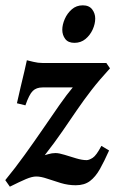

<svg xmlns="http://www.w3.org/2000/svg" viewBox="-28 -682 431 717"><path d="M382.8 -426.8Q342.8 -383.3 313.7 -345.7Q284.7 -308.1 259.3 -271Q233.9 -233.9 205.8 -192.9Q177.7 -151.9 139.2 -102.5Q139.2 -102.5 152.6 -106.4Q166 -110.4 179.2 -110.4Q192.4 -110.4 213.4 -103.8Q234.4 -97.2 256.6 -90.6Q278.8 -84 295.4 -84Q304.7 -84 318.4 -92.8Q332 -101.6 350.6 -137.2L379.4 -120.1Q361.3 -79.6 345 -50.5Q328.6 -21.5 307.9 -5.9Q287.1 9.8 254.9 9.8Q226.6 9.8 199 1.5Q171.4 -6.8 147.9 -14.9Q124.5 -22.9 107.4 -22.9Q91.8 -22.9 68.8 -13.2Q45.9 -3.4 8.8 15.1L-8.3 -9.3Q27.8 -53.2 63.7 -103Q99.6 -152.8 132.6 -200.9Q165.5 -249 193.8 -289.6Q222.2 -330.1 243.7 -355.5H130.9Q107.9 -355.5 94.5 -342.5Q81.1 -329.6 66.9 -288.6L35.2 -296.4Q41.5 -325.2 49.1 -357.2Q56.6 -389.2 63.2 -416.3Q69.8 -443.4 72.3 -457Q81.1 -455.1 97.4 -450.9Q113.8 -446.8 130.9 -446.8H369.1ZM327.6 -612.8Q327.6 -592.8 318.1 -571.8Q308.6 -550.8 291.3 -536.4Q273.9 -522 250 -522Q226.6 -522 215.6 -536.6Q204.6 -551.3 204.6 -570.8Q204.6 -589.8 213.9 -611.1Q223.1 -632.3 240.2 -647.2Q257.3 -662.1 281.2 -662.1Q304.7 -662.1 316.2 -647Q327.6 -631.8 327.6 -612.8Z"/></svg>

Font: Gentium Plus
Style: Bold Italic
Weight: 700
Italic angle: -8°
Designer: Victor Gaultney, Annie Olsen, Iska Routamaa, Becca Hirsbrunner
Foundry: SIL International
Version: Version 6.101